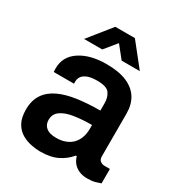

<svg xmlns="http://www.w3.org/2000/svg" viewBox="-174 -840 904 969"><g transform="rotate(30 278.0 -355.5)"><path d="M200 12Q178 12 149.5 6.5Q121 1 94.5 -14Q68 -29 51 -58.5Q34 -88 34 -136Q34 -190 58 -225.5Q82 -261 125.5 -281.5Q169 -302 229.5 -310.5Q290 -319 362 -319V-362Q362 -396 345.5 -419Q329 -442 274 -442Q237 -442 216 -433Q195 -424 187 -411Q179 -398 179 -384V-370H61Q60 -375 60 -380Q60 -385 60 -392Q60 -460 119 -499Q178 -538 273 -538Q345 -538 391.5 -518Q438 -498 461 -461Q484 -424 484 -371V-123Q484 -104 495 -96Q506 -88 519 -88H551V-4Q541 0 522 5.5Q503 11 475 11Q449 11 428.5 2.5Q408 -6 394 -22Q380 -38 374 -60H368Q342 -28 302 -8Q262 12 200 12ZM237 -88Q267 -88 290.5 -97Q314 -106 329.5 -122Q345 -138 353.5 -161Q362 -184 362 -211V-235Q307 -235 260.5 -228Q214 -221 186.5 -202Q159 -183 159 -148Q159 -120 178.5 -104Q198 -88 237 -88ZM110 -591 216 -723H330L435 -591H329L245 -696L301 -695L216 -591Z"/></g></svg>

Font: Archivo Variable SemiBold
Style: Regular
Weight: 600
Designer: Hector Gatti
Foundry: Omnibus-Type
Version: Version 2.001